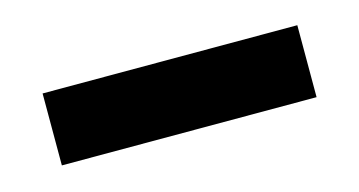

<svg xmlns="http://www.w3.org/2000/svg" viewBox="-30 -681 450 241"><g transform="rotate(-15 195.0 -561.0)"><path d="M30 -608H361V-514.5H30Z"/></g></svg>

Font: Overused Grotesk SemiBold
Style: Regular
Weight: 610
Version: Version 0.004